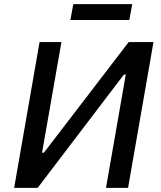

<svg xmlns="http://www.w3.org/2000/svg" viewBox="-20 -902 773 922"><path d="M48 0H161L575 -544H584L489 0H595L717 -700H598L191 -169H182L275 -700H170ZM318 -806H601L615 -882H332Z"/></svg>

Font: Fixel Display 20240404 Medium
Style: Italic
Weight: 500
Italic angle: -10°
Designer: AlfaBravo + MacPaw
Foundry: Kyrylo Tkachov, Marchela Mozhyna, Serhii Makarenko, Maria Weinstein, Zakhar Kryvoshyya
Version: Version 1.211;Glyphs 3.2 (3225)